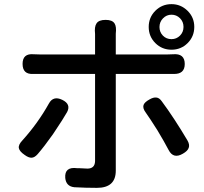

<svg xmlns="http://www.w3.org/2000/svg" viewBox="-20 -865 985 927"><path d="M448 42Q393 42 339 39Q299 35 295 -6Q291 -61 352 -53Q355 -53 361 -53Q391 -51 402 -51Q438 -51 439 -87V-508H177Q159 -508 141 -508Q89 -505 89 -556.5Q89 -608 143 -603Q154 -602 176 -602H307H439V-693Q439 -697 439 -701Q435 -736 446 -752Q457 -769 490 -769Q522 -769 533 -752Q543 -737 539 -702Q539 -697 539 -692V-602H785Q804 -602 815 -603Q872 -608 872 -556Q872 -506 817 -508Q802 -508 786 -508H539V-41Q539 42 448 42ZM794 -141Q773 -181 740 -236Q702 -296 684 -321Q668 -342 673 -358Q678 -372 702 -385Q721 -396 735 -394Q749 -393 761 -376Q821 -295 885 -187Q897 -166 891 -151Q886 -136 863 -123Q817 -96 794 -141ZM99 -117Q74 -134 71 -150Q68 -166 88 -187Q163 -270 216 -365Q237 -404 280.5 -383Q324 -362 304 -324Q286 -292 241 -225Q237 -219 235 -216Q194 -158 162 -121Q147 -104 132.5 -103.5Q118 -103 99 -117ZM808 -625Q762 -625 730 -657Q698 -689 698 -735Q698 -781 730 -813Q762 -845 808 -845Q853 -845 885.5 -813Q918 -781 918 -735Q918 -689 886 -657Q854 -625 808 -625ZM808 -676Q832 -676 849 -693Q866 -710 866 -735Q866 -760 849 -777Q832 -794 808 -794Q784 -794 767 -776.5Q750 -759 750 -734.5Q750 -710 766.5 -693Q783 -676 808 -676Z"/></svg>

Font: GenSenRounded JP M
Style: Regular
Weight: 500
Version: Version 1.501;PS 1;hotconv 16.6.51;makeotf.lib2.5.65220